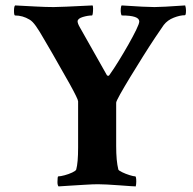

<svg xmlns="http://www.w3.org/2000/svg" viewBox="-20 -666 693 690"><path d="M190.4 3.9Q186.5 0 186.5 -11.7Q186.5 -32.2 189.5 -32.2Q197.3 -32.2 211.9 -36.1Q226.6 -40 239.3 -45.9Q252 -51.8 253.9 -56.6Q260.7 -81.1 260.7 -135.7V-301.8Q260.7 -309.6 230.5 -364.3L168.9 -472.7L138.7 -524.4Q122.1 -553.7 109.4 -571.8Q96.7 -589.8 85.9 -595.7Q61.5 -610.4 34.2 -610.4Q30.3 -610.4 30.3 -627Q30.3 -642.6 34.2 -646.5Q71.3 -644.5 108.4 -642.6Q145.5 -640.6 172.9 -640.6Q195.3 -640.6 312.5 -646.5Q314.5 -644.5 314.5 -635.3Q314.5 -626 313.5 -618.2Q312.5 -610.4 310.5 -610.4Q295.9 -610.4 277.8 -605Q259.8 -599.6 258.8 -589.8Q258.8 -582 266.6 -568.4L364.3 -395.5Q370.1 -390.6 374 -397.5Q388.7 -418 406.7 -447.3Q424.8 -476.6 441.4 -505.9Q458 -535.2 469.2 -558.1Q480.5 -581.1 480.5 -588.9Q480.5 -610.4 418 -610.4Q416 -610.4 414.6 -618.2Q413.1 -626 414.1 -635.3Q415 -644.5 417 -646.5Q504.9 -640.6 535.2 -640.6Q560.5 -640.6 645.5 -646.5Q648.4 -637.7 648.4 -628.9Q648.4 -611.3 644.5 -611.3Q627 -611.3 604.5 -602.5Q582 -593.8 568.4 -576.2Q558.6 -562.5 538.1 -531.7Q517.6 -501 493.7 -462.9Q469.7 -424.8 447.8 -388.7Q425.8 -352.5 411.6 -327.1Q397.5 -301.8 397.5 -296.9V-141.6Q397.5 -114.3 399.4 -93.3Q401.4 -72.3 405.3 -56.6Q407.2 -52.7 419.4 -46.9Q431.6 -41 445.8 -36.6Q460 -32.2 465.8 -32.2Q469.7 -32.2 469.7 -13.7Q469.7 -3.9 467.8 3.9Q463.9 3.9 449.2 2.9Q434.6 2 409.2 0Q383.8 -2 364.3 -2.9Q344.7 -3.9 332 -3.9Q314.5 -3.9 284.2 -2Q253.9 0 227.1 1.5Q200.2 2.9 190.4 3.9Z"/></svg>

Font: Crimson Text
Style: Bold
Weight: 700
Designer: Sebastian Kosch
Foundry: Sebastian Kosch
Version: Version 1.100